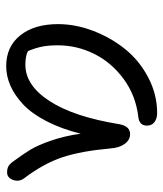

<svg xmlns="http://www.w3.org/2000/svg" viewBox="28 -562 544 641"><g transform="rotate(90 300.5 -242.0)"><path d="M201.2 9.8Q136.2 9.8 98.6 -37.1Q61 -84 61 -163.1Q61 -221.7 83.7 -281Q106.4 -340.3 144.8 -387.7Q183.1 -435.1 239.5 -464.6Q295.9 -494.1 357.9 -494.1Q376.5 -494.1 388.2 -485.1Q399.9 -476.1 399.9 -460Q399.9 -434.1 370.1 -431.2Q299.8 -422.9 244.6 -382.6Q189.5 -342.3 160.6 -284.4Q131.8 -226.6 131.8 -163.1Q131.8 -133.8 135.7 -112.3Q139.6 -90.8 150.9 -63Q166.5 -54.2 196.8 -54.2Q265.6 -54.2 318.1 -135.3Q370.6 -216.3 395 -367.2Q401.4 -403.8 428.2 -403.8Q447.8 -403.8 460.9 -385.7Q474.1 -367.7 476.1 -337.9Q484.9 -240.2 505.4 -178.2Q525.9 -116.2 575.2 -50.8Q588.4 -33.7 581.3 -13.4Q574.2 6.8 556.2 6.8Q543 6.8 534.9 2Q526.9 -2.9 519 -14.2Q494.6 -47.4 480 -71.5Q465.3 -95.7 450 -139.9Q434.6 -184.1 426.8 -238.8Q410.6 -173.8 385 -124.5Q359.4 -75.2 328.9 -46.6Q298.3 -18.1 266.4 -4.2Q234.4 9.8 201.2 9.8Z"/></g></svg>

Font: Shantell Sans Normal
Style: Regular
Weight: 300
Designer: Stephen Nixon, Anya Danilova, Shantell Martin
Foundry: Arrow Type
Version: Version 1.006;[559af2be0]